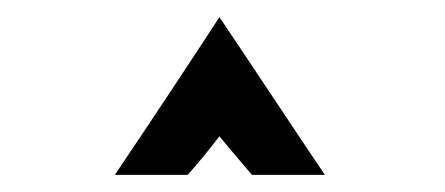

<svg xmlns="http://www.w3.org/2000/svg" viewBox="-20 -693 519 224"><path d="M274 -489Q274 -489 264.5 -500Q255 -511 245.5 -522.5Q236 -534 236 -534Q236 -534 227 -522.5Q218 -511 208.5 -500Q199 -489 199 -489H114Q145 -535 175.5 -581Q206 -627 236 -673Q267 -627 297.5 -581Q328 -535 359 -489Z"/></svg>

Font: Reem Kufi Fun
Style: Regular
Weight: 400
Designer: Khaled Hosny
Version: Version 1.005